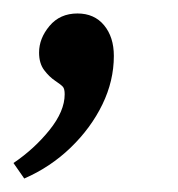

<svg xmlns="http://www.w3.org/2000/svg" viewBox="-24 -126 264 285"><path d="M12 139 -4 116Q27 95 49.5 67Q72 39 72 14Q72 6 69.5 3Q67 0 58 -6Q49 -12 41.5 -22Q34 -32 34 -48Q34 -69 49.5 -87.5Q65 -106 91 -106Q116 -106 130.5 -88.5Q145 -71 145 -43Q145 -6 128 29Q111 64 81 93Q51 122 12 139Z"/></svg>

Font: Rasa
Style: Italic
Weight: 400
Italic angle: -7.10001°
Designer: Anna Giedrys (Yrsa+Rasa design), David Brezina (Yrsa art-direction, Rasa art-direction, design)
Foundry: Rosetta Type Foundry
Version: Version 2.004